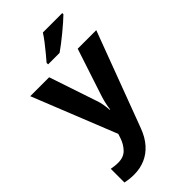

<svg xmlns="http://www.w3.org/2000/svg" viewBox="-301 -848 1170 1170"><g transform="rotate(-45 284.5 -263.0)"><path d="M0 -546H163L266 -239Q274 -217 278 -193.5Q282 -170 284 -144H287Q290 -170 295.5 -193.5Q301 -217 308 -239L409 -546H569L338 70Q317 126 283.5 164Q250 202 206 221Q162 240 110 240Q85 240 66.5 237.5Q48 235 34 232V114Q45 116 60.5 118Q76 120 93 120Q140 120 167.5 91.5Q195 63 208 23L217 -4ZM496 -756Q482 -742 459 -722Q436 -702 409.5 -680Q383 -658 357.5 -638.5Q332 -619 313 -606H214V-619Q230 -638 251.5 -663.5Q273 -689 294 -716.5Q315 -744 329 -766H496Z"/></g></svg>

Font: Noto Sans Canadian Aboriginal
Style: Regular
Weight: 400
Designer: Monotype Design Team, Typotheque's Kevin King
Foundry: Monotype Imaging Inc.
Version: Version 2.002